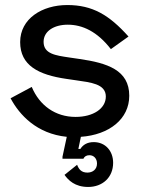

<svg xmlns="http://www.w3.org/2000/svg" viewBox="-20 -530 567 762"><path d="M493 -150C493 -252 406 -280 295 -296L254 -302C201 -310 153 -316 153 -364C153 -406 194 -432 249 -432C307 -432 366 -405 420 -335L490 -385C413 -471 347 -510 247 -510C147 -510 60 -456 60 -363C60 -270 133 -233 243 -217L284 -211C337 -203 400 -198 400 -147C400 -99 350 -66 280 -66C200 -66 137 -111 106 -185L22 -140C57 -74 126 1 245 13L228 92V100H311C315 91 323 86 335 86C352 86 365 99 365 119C365 143 347 155 327 155C303 155 293 142 286 124L236 164C251 185 277 212 330 212C386 212 429 175 429 116C429 70 399 34 352 34C326 34 309 45 299 61H291L301 13C414 5 493 -58 493 -150Z"/></svg>

Font: Space Text Medium
Style: Regular
Weight: 500
Designer: Florian Karsten (Space Text), Colophon Foundry (Space Mono)
Foundry: Florian Karsten
Version: Version 1.003;PS 001.003;hotconv 1.0.88;makeotf.lib2.5.64775